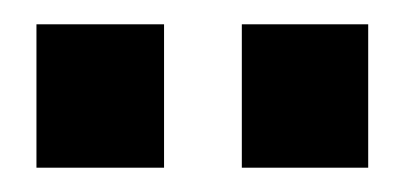

<svg xmlns="http://www.w3.org/2000/svg" viewBox="-20 -762 338 158"><path d="M10 -742V-624H115V-742ZM179 -742V-624H283V-742Z"/></svg>

Font: Cheyenne Sans Medium
Style: Regular
Weight: 500
Designer: The Public Sans project authors (U.S. Web Design System), Libre Franklin designed by Pablo Impallari and Rodrigo Fuenzal
Foundry: The Cheyenne Sans Project Authors
Version: Version 2.007